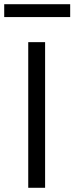

<svg xmlns="http://www.w3.org/2000/svg" viewBox="-50 -891 353 911"><path d="M84 0V-691H164V0ZM-30 -810V-871H283V-810Z"/></svg>

Font: Cairo
Style: Regular
Weight: 400
Designer: Mohamed Gaber, Accademia di Belle Arti di Urbino
Foundry: Kief Type Foundry, Accademia di Belle Arti di Urbino
Version: Version 3.120